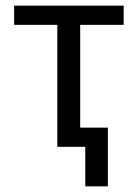

<svg xmlns="http://www.w3.org/2000/svg" viewBox="-20 -520 488 680"><path d="M183 0H282V140H362V-68H264V-432H418V-500H30V-432H183Z"/></svg>

Font: Finlandica
Style: Regular
Weight: 400
Designer: Niklas Ekholm, Juho Hiilivirta, Jaakko Suomalainen
Foundry: Helsinki Type Studio
Version: Version 2.000;Glyphs 3.2 (3202)